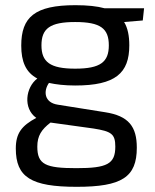

<svg xmlns="http://www.w3.org/2000/svg" viewBox="-20 -519 598 741"><path d="M531 -440 536 -487H384C355 -495 318 -499 271 -499C114 -499 62 -453 62 -343C62 -282 79 -240 124 -216C79 -182 68 -101 120 -64C64 -34 41 -5 41 54C41 165 100 202 276 202C450 202 508 165 508 51C508 -30 477 -72 385 -86L203 -115C150 -123 147 -168 169 -199C196 -193 230 -189 270 -189C426 -189 479 -237 479 -344C479 -381 473 -411 459 -434ZM270 -254C173 -254 140 -280 140 -344C140 -409 173 -434 270 -434C368 -434 400 -409 400 -344C400 -280 368 -254 270 -254ZM341 -23C410 -12 425 -2 425 47C425 114 393 130 275 130C156 130 124 116 124 47C124 5 140 -19 175 -46Z"/></svg>

Font: SnT
Style: Regular
Weight: 400
Designer: Natanael Gama
Version: Version 1.001;PS 001.001;hotconv 1.0.70;makeotf.lib2.5.58329